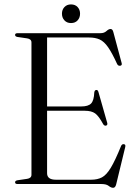

<svg xmlns="http://www.w3.org/2000/svg" viewBox="-20 -854 636 891"><path d="M50 -692Q50 -700 61.5 -700H446Q463.5 -700 474 -709.8Q484.5 -719.5 493 -719.5Q502.5 -719.5 506 -705L544.5 -561.5Q547.5 -551 538.5 -549Q528.5 -547 523.5 -557Q500 -608.5 481.5 -635Q463 -661.5 442.5 -670.8Q422 -680 393.5 -680H198.5V-360H357Q389.5 -360 402.8 -373.8Q416 -387.5 417.5 -425Q419 -435.5 426 -436.5Q434 -438 437 -426.5L477.5 -284Q480.5 -273.5 472 -271Q464 -269.5 459 -277.5Q438.5 -315.5 421.5 -327.8Q404.5 -340 373.5 -340H198.5V-50Q198.5 -20 239.5 -20H403Q432.5 -20 453.2 -31Q474 -42 494.2 -75.5Q514.5 -109 542 -177Q546.5 -186 554.5 -185Q564.5 -184 561 -171L519 2Q515 17.5 505 17.5Q495.5 17.5 484.5 8.8Q473.5 0 451 0H61.5Q50 0 50 -8Q50 -15.5 61 -17.5L105.5 -24Q126 -27 126 -43V-657Q126 -673 105.5 -676L61 -682.5Q50 -684.5 50 -692ZM309.5 -747Q290.5 -747 279 -759.5Q267.5 -772 267.5 -790.5Q267.5 -809 279 -821.2Q290.5 -833.5 309.5 -833.5Q329 -833.5 340.2 -821.2Q351.5 -809 351.5 -790.5Q351.5 -772 340.2 -759.5Q329 -747 309.5 -747Z"/></svg>

Font: Fraunces 72pt S000 Light
Style: Regular
Weight: 300
Version: Version 1.000; ttfautohint (v1.8.3)